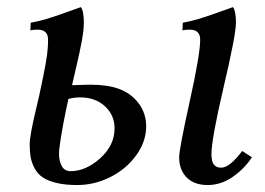

<svg xmlns="http://www.w3.org/2000/svg" viewBox="-20 -518 745 540"><path d="M90.3 -249.5Q92.3 -258.8 97.2 -282Q102.1 -305.2 103.5 -313Q105 -320.8 108.2 -337.6Q111.3 -354.5 112.3 -363Q113.3 -371.6 114.3 -383.5Q115.2 -395.5 115.2 -406.2Q115.2 -434.6 85.9 -434.6Q73.2 -434.6 65.4 -432.6L66.4 -454.1Q87.9 -458 110.4 -464.6Q132.8 -471.2 165 -482.9Q197.3 -494.6 207.5 -498Q215.8 -486.8 215.8 -454.1Q215.8 -434.6 210.2 -403.3Q204.6 -372.1 194.6 -330.3Q184.6 -288.6 182.6 -278.3Q187.5 -278.3 204.8 -279.1Q222.2 -279.8 233.4 -279.8Q281.7 -279.8 313 -268.6Q348.6 -255.9 369.9 -227.5Q391.1 -199.2 391.1 -163.1Q391.1 -119.6 363 -81.1Q335 -42.5 290.3 -20Q245.6 2.4 197.3 2.4Q163.6 2.4 139.2 -3.4Q114.7 -9.3 100.3 -19Q85.9 -28.8 77.6 -44.2Q69.3 -59.6 66.4 -75.2Q63.5 -90.8 63.5 -112.3Q63.5 -125.5 68.6 -152.3Q73.7 -179.2 81.5 -211.7Q89.4 -244.1 90.3 -249.5ZM205.6 -244.1Q188.5 -244.1 172.4 -239.7Q154.8 -160.6 147.5 -105Q146 -96.2 146 -85.4Q146 -64.9 153.8 -50.8Q161.6 -36.6 178.7 -36.6Q221.2 -36.6 261.7 -72.8Q302.2 -108.9 302.2 -157.2Q302.2 -194.3 275.1 -219.2Q248 -244.1 205.6 -244.1ZM635.3 -498Q643.6 -486.8 643.6 -454.1Q643.6 -420.4 609.1 -273.7Q574.7 -127 574.7 -84Q574.7 -64.5 581.3 -55.4Q587.9 -46.4 602.1 -46.4Q626 -46.4 661.1 -93.3L688.5 -75.7Q668.9 -44.9 635.5 -21.2Q602.1 2.4 564 2.4Q525.9 2.4 504.9 -19Q483.9 -40.5 483.9 -75.7Q483.9 -98.6 513.4 -231.9Q543 -365.2 543 -406.2Q543 -434.6 513.7 -434.6Q501 -434.6 493.2 -432.6L494.1 -454.1Q515.6 -458 538.1 -464.6Q560.5 -471.2 592.8 -482.9Q625 -494.6 635.3 -498Z"/></svg>

Font: Flanker
Style: Italic
Weight: 400
Italic angle: -12°
Designer: Flanker
Version: Version 2.027